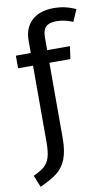

<svg xmlns="http://www.w3.org/2000/svg" viewBox="-104 -801 608 1063"><g transform="rotate(-10 200.5 -269.0)"><path d="M280 -676C311 -676 342 -669 372 -656L401 -723C357 -742 323 -750 275 -750C171 -750 110 -690 110 -599V-527H26V-456H110V-26C110 11 107 40 100 61C86 103 60 121 8 145L35 212C76 193 109 175 132 157C178 120 202 65 202 -32V-456H320L330 -527H202V-600C202 -652 224 -676 280 -676Z"/></g></svg>

Font: Fira Sans
Style: Regular
Weight: 400
Designer: Carrois Corporate & Edenspiekermann AG
Foundry: Carrois Corporate GbR & Edenspiekermann AG
Version: Version 4.203